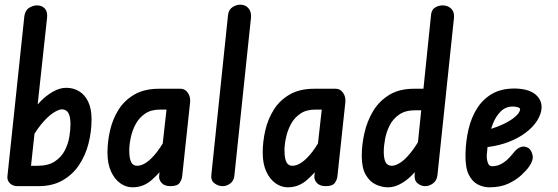

<svg xmlns="http://www.w3.org/2000/svg" viewBox="-20 -795 2383 820"><path d="M12 -45 84 -726Q88 -752 105 -762Q122 -772 138 -772Q159 -772 171.5 -758.5Q184 -745 181 -719L103 0H55Q34 0 21.5 -13Q9 -26 12 -45ZM371 -286Q371 -233 358 -182Q345 -131 317.5 -90Q290 -49 247 -24.5Q204 0 145 0H61L70 -87H141Q186 -87 214 -105.5Q242 -124 256.5 -152Q271 -180 276 -210Q281 -240 281 -264Q281 -297 272 -312.5Q263 -328 244 -328Q231 -328 207.5 -313Q184 -298 155.5 -263.5Q127 -229 98 -171L114 -314Q131 -340 155.5 -364.5Q180 -389 208 -404.5Q236 -420 263 -420Q293 -420 317.5 -405.5Q342 -391 356.5 -361Q371 -331 371 -286Z M546 5Q518 5 493.5 -12.5Q469 -30 454 -63Q439 -96 439 -143Q439 -190 450 -238Q461 -286 486 -326Q511 -366 553.5 -391Q596 -416 660 -416H724L714 -327H664Q625 -327 599.5 -309.5Q574 -292 559.5 -265Q545 -238 538.5 -207.5Q532 -177 532 -153Q532 -119 540 -103Q548 -87 566 -87Q585 -87 606.5 -102Q628 -117 651.5 -147.5Q675 -178 700 -228L689 -94Q663 -57 627.5 -26Q592 5 546 5ZM708 0Q682 0 669.5 -14.5Q657 -29 660 -47L701 -416H751Q770 -416 782 -399Q794 -382 792 -359L758 -42Q757 -29 747.5 -14.5Q738 0 708 0Z M931 0Q912 0 895.5 -12.5Q879 -25 883 -52L954 -732Q957 -754 973 -764.5Q989 -775 1006 -775Q1028 -775 1041 -760Q1054 -745 1052 -720L981 -45Q979 -23 963.5 -11.5Q948 0 931 0Z M1209 5Q1181 5 1156.5 -12.5Q1132 -30 1117 -63Q1102 -96 1102 -143Q1102 -190 1113 -238Q1124 -286 1149 -326Q1174 -366 1216.5 -391Q1259 -416 1323 -416H1387L1377 -327H1327Q1288 -327 1262.5 -309.5Q1237 -292 1222.5 -265Q1208 -238 1201.5 -207.5Q1195 -177 1195 -153Q1195 -119 1203 -103Q1211 -87 1229 -87Q1248 -87 1269.5 -102Q1291 -117 1314.5 -147.5Q1338 -178 1363 -228L1352 -94Q1326 -57 1290.5 -26Q1255 5 1209 5ZM1371 0Q1345 0 1332.5 -14.5Q1320 -29 1323 -47L1364 -416H1414Q1433 -416 1445 -399Q1457 -382 1455 -359L1421 -42Q1420 -29 1410.5 -14.5Q1401 0 1371 0Z M1796 0Q1778 0 1763 -12.5Q1748 -25 1751 -52L1821 -732Q1823 -754 1838.5 -763Q1854 -772 1870 -772Q1892 -772 1906.5 -758.5Q1921 -745 1919 -720L1848 -45Q1845 -23 1829 -11.5Q1813 0 1796 0ZM1525 -129Q1525 -177 1536.5 -227.5Q1548 -278 1573.5 -320.5Q1599 -363 1642 -389.5Q1685 -416 1748 -416H1813L1804 -324H1753Q1711 -324 1684.5 -305.5Q1658 -287 1644 -259Q1630 -231 1624.5 -201Q1619 -171 1619 -146Q1619 -117 1627 -102Q1635 -87 1654 -87Q1668 -87 1688.5 -99.5Q1709 -112 1734.5 -143.5Q1760 -175 1789 -230L1777 -92Q1759 -66 1736.5 -44Q1714 -22 1688.5 -8.5Q1663 5 1637 5Q1611 5 1585 -7Q1559 -19 1542 -48.5Q1525 -78 1525 -129Z M2070 5Q2045 5 2021 -7Q1997 -19 1982 -49Q1967 -79 1968 -136Q1969 -192 1981 -243Q1993 -294 2018 -333Q2043 -372 2082 -394.5Q2121 -417 2178 -417Q2245 -416 2274 -385Q2303 -354 2288 -309Q2278 -279 2252.5 -252.5Q2227 -226 2191 -206.5Q2155 -187 2111.5 -176Q2068 -165 2023 -165L2033 -237Q2051 -237 2078 -245Q2105 -253 2132 -266Q2159 -279 2178 -294.5Q2197 -310 2201 -325Q2203 -333 2193 -336.5Q2183 -340 2170 -340Q2140 -340 2119 -319.5Q2098 -299 2085.5 -267.5Q2073 -236 2067 -200Q2061 -164 2059 -134Q2058 -117 2063 -101Q2068 -85 2081 -85Q2103 -85 2121 -95Q2139 -105 2152 -118.5Q2165 -132 2172 -141Q2187 -161 2204 -167Q2221 -173 2238 -162Q2250 -153 2254.5 -132Q2259 -111 2240 -84Q2229 -68 2206.5 -47Q2184 -26 2150.5 -10.5Q2117 5 2070 5Z"/></svg>

Font: Edu NSW ACT Foundation SemiBold
Style: Regular
Weight: 600
Version: Version 1.003